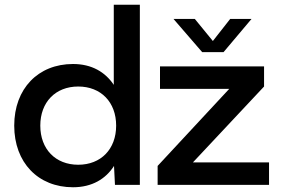

<svg xmlns="http://www.w3.org/2000/svg" viewBox="-20 -780 1190 810"><path d="M465 0H570V-760H460V-422C424 -476 367 -510 288 -510C141 -510 40 -406 40 -250C40 -94 141 10 288 10C368 10 426 -25 461 -80ZM310 -85C214 -85 150 -151 150 -250C150 -349 214 -415 310 -415C406 -415 470 -349 470 -250C470 -151 406 -85 310 -85ZM923 -560 1041 -700H951L878 -607L802 -700H712L833 -560ZM645 0H1115V-95H794L1094 -415V-500H655V-405H947L645 -80Z"/></svg>

Font: Goli Medium
Style: Regular
Weight: 500
Designer: jaikishan Patel
Foundry: MagicType
Version: Version 1.000;Glyphs 3.2 (3242)